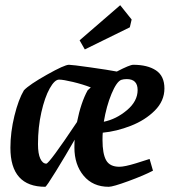

<svg xmlns="http://www.w3.org/2000/svg" viewBox="-20 -709 652 738"><path d="M375 -199Q374 -190 374 -171Q374 -118 388 -93Q402 -68 439 -68Q459 -68 503 -81.5Q547 -95 555 -98L568 -53Q534 -35 474 -13Q414 9 398 9Q337 9 301.5 -33.5Q266 -76 266 -142Q266 -162 267 -172Q232 -111 195 -51Q158 9 154 9Q20 9 20 -141Q20 -201 35.5 -264Q51 -327 72 -362Q93 -384 160.5 -422Q228 -460 245 -460Q257 -460 327.5 -450Q398 -440 429 -434Q479 -460 492 -460Q547 -460 579.5 -438.5Q612 -417 612 -369Q612 -321 575 -284Q538 -247 483 -225.5Q428 -204 375 -199ZM446 -402Q428 -395 408.5 -348Q389 -301 379 -241Q427 -251 468 -285.5Q509 -320 509 -363Q509 -405 467 -405Q455 -405 446 -402ZM329 -373Q298 -385 260.5 -394Q223 -403 207 -403Q190 -403 171 -369Q152 -335 139 -277.5Q126 -220 126 -155Q126 -118 135 -99Q144 -80 158 -80Q169 -80 276 -240Q291 -315 317 -362ZM286 -554 442 -689 486 -634 479 -604 306 -519Z"/></svg>

Font: Grenze Medium
Style: Italic
Weight: 500
Italic angle: -10°
Designer: Renata Polastri
Foundry: Omnibus-Type
Version: Version 1.002; ttfautohint (v1.8)